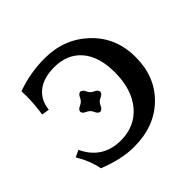

<svg xmlns="http://www.w3.org/2000/svg" viewBox="-171 -885 1078 1078"><g transform="rotate(-45 368.0 -346.0)"><path d="M317.9 7.8Q217.8 7.8 100.6 -39.6Q86.9 -111.3 43.9 -182.6L84.5 -202.1Q146 -70.3 291 -70.3Q402.3 -70.3 469.7 -149.7Q537.1 -229 537.1 -365.7Q537.1 -490.7 478.3 -558.6Q419.4 -626.5 316.4 -626.5Q231.9 -626.5 182.9 -587.9Q133.8 -549.3 126 -479L80.6 -486.3Q91.8 -555.7 91.8 -619.6Q91.8 -640.6 90.8 -660.6Q197.3 -699.7 313.5 -699.7Q468.3 -699.7 574.2 -599.4Q680.2 -499 680.2 -343.3Q680.2 -187 579.8 -89.6Q479.5 7.8 317.9 7.8ZM322.8 -266.1Q307.1 -267.6 297.9 -289.8Q288.6 -312 266.4 -321.3Q244.1 -330.6 242.7 -346.2Q244.1 -361.8 266.4 -371.3Q288.6 -380.9 297.9 -402.6Q307.1 -424.3 322.8 -425.8Q338.4 -424.3 347.9 -402.6Q357.4 -380.9 379.2 -371.3Q400.9 -361.8 402.3 -346.2Q400.9 -330.6 379.2 -321.3Q357.4 -312 347.9 -289.8Q338.4 -267.6 322.8 -266.1Z"/></g></svg>

Font: Kelvinch
Style: Bold
Weight: 700
Designer: Paul James Miller
Foundry: High-Logic / Made with FontCreator
Version: Version 3.501;March 28, 2021;FontCreator 13.0.0.2683 64-bit